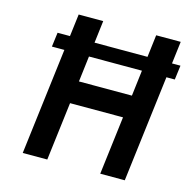

<svg xmlns="http://www.w3.org/2000/svg" viewBox="-103 -803 908 907"><g transform="rotate(15 351.0 -350.0)"><path d="M585 0H465L500 -285H241L206 0H86L172 -700H292L255 -395H514L551 -700H671ZM690 -521H89L98 -591H699Z"/></g></svg>

Font: Kulim Park
Style: Bold Italic
Weight: 700
Italic angle: -8°
Designer: Noponies / Dale Sattler
Foundry: Noponies
Version: Version 1.000; ttfautohint (v1.8.3)